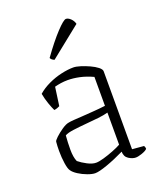

<svg xmlns="http://www.w3.org/2000/svg" viewBox="-136 -814 761 905"><g transform="rotate(-20 244.5 -361.5)"><path d="M185 4Q170 4 147 -4.5Q124 -13 104.5 -25.5Q85 -38 77 -50Q69 -60 64.5 -90Q60 -120 60 -153Q60 -165 60.5 -176.5Q61 -188 62 -198Q62 -204 77.5 -218.5Q93 -233 113.5 -247Q134 -261 148 -263Q156 -265 176.5 -266.5Q197 -268 217 -269Q243 -271 273.5 -273Q304 -275 336 -279V-424Q301 -440 270 -446.5Q239 -453 212 -453Q194 -453 177.5 -450.5Q161 -448 146 -444L133 -351Q129 -349 121.5 -346Q114 -343 105 -342Q98 -356 89 -381.5Q80 -407 75 -434Q99 -455 131 -470Q163 -485 196.5 -492.5Q230 -500 257 -500Q271 -500 292 -493.5Q313 -487 335 -477Q357 -467 371.5 -455.5Q386 -444 386 -434V-43L444 -38Q446 -36 447.5 -31.5Q449 -27 449 -22Q442 -14 422 -7Q402 0 390 0Q373 0 354.5 -12Q336 -24 336 -49Q289 -26 246.5 -11Q204 4 185 4ZM206 -41Q220 -41 244.5 -48Q269 -55 294.5 -65Q320 -75 336 -84V-245Q314 -239 286.5 -236Q259 -233 224 -230Q189 -227 158.5 -223Q128 -219 115 -211Q112 -177 112 -140Q112 -103 122 -80Q139 -66 163 -53.5Q187 -41 206 -41ZM187 -564Q172 -570 168 -580Q216 -647 253.5 -687Q291 -727 303 -727Q314 -727 326 -715.5Q338 -704 342 -688Z"/></g></svg>

Font: Texturina 72pt Thin
Style: Regular
Weight: 100
Designer: Guillermo Torres Carreño
Foundry: Omnibus-Type
Version: Version 1.002; ttfautohint (v1.8.3)